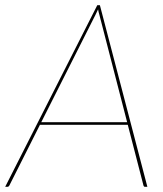

<svg xmlns="http://www.w3.org/2000/svg" viewBox="-41 -720 627 740"><path d="M527 0H518Q513.5 0 512 -5L451.5 -239H113L-5 -5Q-7.5 0 -13 0H-21L334 -700H344ZM118 -249H449L342 -663Q340.5 -668.5 339.2 -673.2Q338 -678 337 -684Q334.5 -678.5 332 -673.5Q329.5 -668.5 327 -663Z"/></svg>

Font: Lato Hairline
Style: Italic
Weight: 250
Italic angle: -7°
Designer: Lukasz Dziedzic
Foundry: Lukasz Dziedzic
Version: Version 1.104; Western+Polish opensource